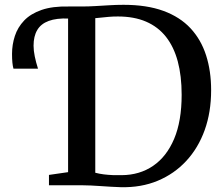

<svg xmlns="http://www.w3.org/2000/svg" viewBox="-20 -770 927 798"><path d="M482 8Q463 7.5 442 6.2Q421 5 399.8 3.5Q378.5 2 358.2 1Q338 0 320.5 0H183.5V-43L263 -54.5V-743H319Q348.5 -743 377.2 -744.8Q406 -746.5 434.8 -748.2Q463.5 -750 493.5 -750Q590 -750 659 -724.8Q728 -699.5 771.8 -652.5Q815.5 -605.5 836.5 -540.2Q857.5 -475 857.5 -395Q857.5 -304 830.8 -229.5Q804 -155 754.2 -101.2Q704.5 -47.5 635.8 -18.8Q567 10 482 8ZM486 -42Q560.5 -42.5 616.5 -80.8Q672.5 -119 703.8 -193Q735 -267 735 -376Q735 -454.5 718.8 -515Q702.5 -575.5 669.8 -617Q637 -658.5 587.2 -680Q537.5 -701.5 470 -701.5Q450 -701.5 432 -700Q414 -698.5 399.8 -696.8Q385.5 -695 376 -694.5V-52Q393.5 -47.5 411.8 -45.2Q430 -43 448.8 -42.2Q467.5 -41.5 486 -42ZM36 -484.5Q33 -494.5 31.5 -509.8Q30 -525 30 -546Q30 -584.5 41.8 -620.5Q53.5 -656.5 80.5 -684.8Q107.5 -713 153 -728.8Q198.5 -744.5 265.5 -743L273 -717.5L265.5 -693Q215 -695 182.5 -683Q150 -671 134.8 -645.2Q119.5 -619.5 119.5 -580Q119.5 -560 124.5 -535.5Q129.5 -511 138 -484.5Z"/></svg>

Font: Merriweather 48pt Medium
Style: Regular
Weight: 500
Version: Version 2.100